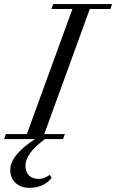

<svg xmlns="http://www.w3.org/2000/svg" viewBox="-66 -683 570 943"><path d="M-45.9 0 -37.1 -24.4H65.9L289.6 -638.7H186.5L195.3 -663.1H484.4L476.1 -638.7H375L151.4 -24.4H252.4L243.7 0H154.8Q59.1 70.3 59.1 130.4Q59.1 161.6 76.4 178.7Q93.8 195.8 125 195.8Q149.9 195.8 178.2 175.8L187.5 190.9Q169.9 213.9 141.4 226.8Q112.8 239.7 79.1 239.7Q36.6 239.7 10.5 215.6Q-15.6 191.4 -15.6 151.4Q-15.6 79.6 106 0Z"/></svg>

Font: Elstob 18pt
Style: Italic
Weight: 400
Italic angle: -20°
Designer: Peter S. Baker
Version: Version 1.015